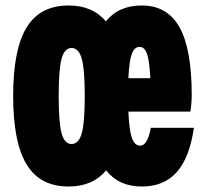

<svg xmlns="http://www.w3.org/2000/svg" viewBox="-20 -660 740 700"><path d="M230 20Q126 20 77 -60.5Q28 -141 28 -310Q28 -480 77 -560Q126 -640 230 -640Q318 -640 366 -582Q412 -640 497 -640Q590 -640 634.5 -560.5Q679 -481 679 -313Q679 -299 677.5 -281Q676 -263 674 -253H448Q451 -185 461 -157Q471 -129 491 -129Q518 -129 530 -194H687Q671 -85 624.5 -32.5Q578 20 497 20Q413 20 367 -39Q318 20 230 20ZM489 -489Q470 -489 460.5 -463.5Q451 -438 448 -375H528Q525 -438 516 -463.5Q507 -489 489 -489ZM241 -135Q267 -135 278 -174Q289 -213 289 -310Q289 -407 278 -446Q267 -485 241 -485Q215 -485 204.5 -446Q194 -407 194 -310Q194 -213 204.5 -174Q215 -135 241 -135Z"/></svg>

Font: Martian Mono ExtraBold
Style: Regular
Weight: 800
Monospace: yes
Designer: Roman Shamin
Foundry: Evil Martians
Version: Version 1.000; ttfautohint (v1.8.4.7-5d5b)